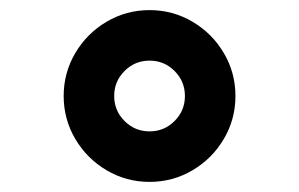

<svg xmlns="http://www.w3.org/2000/svg" viewBox="-20 -777 592 380"><path d="M106 -587Q106 -633 129 -672Q152 -711 191 -734Q230 -757 276 -757Q322 -757 361 -734Q400 -711 423 -672Q446 -633 446 -587Q446 -541 423 -502Q400 -463 361 -440Q322 -417 276 -417Q230 -417 191 -440Q152 -463 129 -502Q106 -541 106 -587ZM276 -517Q305 -517 325.5 -537.5Q346 -558 346 -587Q346 -616 325.5 -636.5Q305 -657 276 -657Q247 -657 226.5 -636.5Q206 -616 206 -587Q206 -558 226.5 -537.5Q247 -517 276 -517Z"/></svg>

Font: Evergrow Sans 
Style: ExtraBold
Weight: 800
Foundry: 10Web
Version: Version 1.000